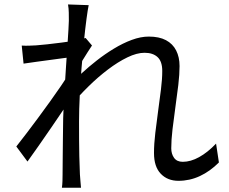

<svg xmlns="http://www.w3.org/2000/svg" viewBox="-20 -814 1040 872"><path d="M974.2 -76.2Q934.2 -36 887.9 -14.4Q841.6 7.2 790.5 7.2Q740.9 7.2 710.2 -24.8Q679.4 -56.8 679.4 -118.8Q679.4 -160.6 685.3 -210Q691.1 -259.3 698.2 -310.5Q705.3 -361.8 711.1 -408.4Q716.9 -455 716.9 -491.6Q716.9 -535 695.7 -554.6Q674.5 -574.3 636.4 -574.3Q601.4 -574.3 558.4 -553.4Q515.4 -532.6 470 -498.1Q424.5 -463.6 381.7 -421.4Q338.8 -379.3 303.3 -336.6L305 -435.6Q323.6 -455.8 353.1 -483.1Q382.6 -510.4 419.5 -539.3Q456.3 -568.2 497 -592.9Q537.7 -617.7 578.4 -632.8Q619.2 -647.9 655.9 -647.9Q702.9 -647.9 733.8 -631.5Q764.7 -615 780.1 -584.7Q795.5 -554.4 795.5 -513.9Q795.5 -476.7 789.8 -428.1Q784 -379.5 776.6 -327.7Q769.2 -275.9 763.5 -227Q757.8 -178.1 757.8 -140.4Q757.8 -115.2 770.5 -97.2Q783.3 -79.1 810.1 -79.1Q845.9 -79.1 884.4 -100.4Q923 -121.7 961.3 -161.8ZM302.1 -554.3Q290.4 -552.9 265.7 -549.6Q241 -546.3 210.1 -542.1Q179.3 -538 147.1 -533.6Q114.9 -529.2 87 -525L78.7 -607Q95.4 -606 110.7 -606.5Q126 -607 144.2 -608Q164.7 -609.4 195.2 -612.8Q225.8 -616.2 259.1 -620.5Q292.5 -624.7 322.1 -630.1Q351.7 -635.5 368.9 -641.5L397.8 -607.4Q389.2 -594.5 378.2 -577.3Q367.3 -560 356.3 -542.2Q345.3 -524.4 336.9 -510.2L306.2 -373.7Q289 -346.8 264.2 -310.1Q239.3 -273.3 211.6 -232.8Q183.9 -192.2 156.1 -152.6Q128.3 -112.9 104.8 -80.3L54.1 -148.7Q72.5 -172.1 98.3 -205.7Q124.2 -239.4 152.6 -278Q181.1 -316.5 208.4 -354.5Q235.7 -392.5 257.3 -424.3Q278.9 -456.1 290.4 -475.6L294.4 -527.2ZM292.7 -719.6Q292.7 -736.9 292.4 -756.2Q292.1 -775.5 288.9 -793.8L382.8 -790.6Q378.6 -771.3 372.9 -728.4Q367.1 -685.5 361.3 -627.8Q355.5 -570 350.4 -506.1Q345.4 -442.1 342.2 -379.4Q339 -316.6 339 -263.8Q339 -218.5 339.2 -180.4Q339.4 -142.3 340.2 -104.9Q341.1 -67.5 342.9 -22.5Q343.9 -9.5 345.2 7.4Q346.5 24.4 347.9 38.5H261.2Q263.2 24 263.7 7.6Q264.2 -8.7 264.2 -20.7Q264.5 -69.1 264.9 -106.3Q265.3 -143.5 265.7 -182.9Q266.1 -222.3 266.9 -277.1Q267.3 -299.5 269.3 -337.8Q271.3 -376 274.1 -422.6Q276.9 -469.2 280.2 -517.2Q283.5 -565.3 286.3 -607.9Q289.1 -650.5 290.9 -680.3Q292.7 -710.2 292.7 -719.6Z"/></svg>

Font: Noto Sans HK Thin
Style: Regular
Weight: 100
Designer: Ryoko NISHIZUKA 西塚涼子 (kana, bopomofo & ideographs); Paul D. Hunt (Latin, Greek & Cyrillic); Sandoll Communications 산돌커뮤니
Foundry: Adobe
Version: Version 2.004-H2;hotconv 1.0.118;makeotfexe 2.5.65603